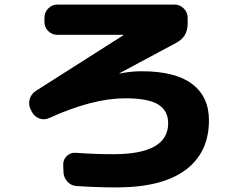

<svg xmlns="http://www.w3.org/2000/svg" viewBox="-20 -769 1040 838"><path d="M119 -281 114 -291Q103 -313 109.5 -336Q116 -359 136 -372L518 -615V-616L517 -617H230Q207 -617 190.5 -633.5Q174 -650 174 -673V-692Q174 -715 190.5 -732Q207 -749 230 -749H742Q765 -749 782 -732Q799 -715 799 -692V-665Q799 -608 749 -582L501 -449L500 -448H502Q551 -458 598 -458Q745 -458 818.5 -402.5Q892 -347 892 -244Q892 -103 789.5 -27Q687 49 488 49Q402 49 315 43Q291 42 274.5 24Q258 6 257 -18L256 -50Q255 -72 271.5 -88Q288 -104 311 -102Q394 -96 475 -96Q714 -96 714 -231Q714 -286 670.5 -313Q627 -340 527 -340Q384 -340 195 -254Q173 -244 151.5 -252Q130 -260 119 -281Z"/></svg>

Font: Rounded Mplus 1c ExtraBold
Style: Regular
Weight: 800
Version: Version 1.059.20150529